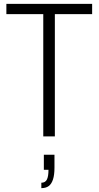

<svg xmlns="http://www.w3.org/2000/svg" viewBox="-20 -706 510 994"><path d="M204 0V-633H13V-686H457V-633H264V0ZM194 268V240Q214 240 222.5 224Q231 208 231 173H207V95H262V162Q262 199 254.5 222.5Q247 246 232.5 257Q218 268 194 268Z"/></svg>

Font: Archivo Condensed ExtraLight
Style: Regular
Weight: 250
Width: 3
Designer: Hector Gatti
Foundry: Omnibus-Type
Version: Version 2.001